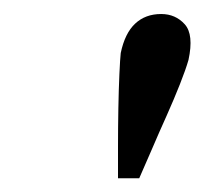

<svg xmlns="http://www.w3.org/2000/svg" viewBox="-20 -730 292 274"><path d="M210 -710Q230.5 -710 243.7 -695.3Q256.8 -680.7 249 -644.5Q245.1 -630.9 236.8 -609.9Q228.5 -588.9 217.8 -564.9Q207 -541 196.8 -517.1Q186.5 -493.2 178.7 -475.6H148.4Q148.4 -493.2 148.4 -520.5Q148.4 -547.9 148.9 -575.2Q149.4 -602.5 150.4 -624.5Q151.4 -646.5 152.3 -654.3Q158.2 -682.6 172.9 -696.3Q187.5 -710 210 -710Z"/></svg>

Font: Crimson Pro ExtraLight Light
Style: Italic
Weight: 300
Italic angle: -12°
Version: Version 1.002